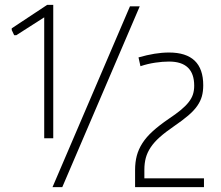

<svg xmlns="http://www.w3.org/2000/svg" viewBox="-20 -766 906 786"><path d="M533 -70Q533 -102 540 -128.5Q547 -155 563 -180Q579 -205 605.5 -229Q632 -253 670 -279Q700 -299 720 -315.5Q740 -332 752.5 -348Q765 -364 770 -380Q775 -396 775 -415Q775 -514 672 -514Q646 -514 615.5 -509.5Q585 -505 555 -495L547 -531Q582 -541 612.5 -546Q643 -551 672 -551Q812 -551 812 -417Q812 -392 806.5 -372Q801 -352 787.5 -332.5Q774 -313 750.5 -293Q727 -273 692 -249Q657 -225 634 -204.5Q611 -184 597 -163Q583 -142 577 -120Q571 -98 571 -71V-36H815V0H533ZM512 -740H552L235 0H195ZM161 -695 47 -622H38L28 -643V-650L173 -746H198V-200H161Z"/></svg>

Font: Encode Sans Narrow
Style: Thin
Weight: 250
Designer: Pablo Impallari, Andres Torresi
Foundry: Pablo Impallari, Andres Torresi
Version: Version 1.000; ttfautohint (v1.00) -l 8 -r 50 -G 200 -x 14 -